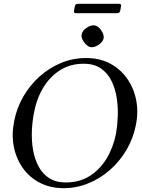

<svg xmlns="http://www.w3.org/2000/svg" viewBox="-20 -975 742 1006"><path d="M431 -671Q501 -671 555 -643Q609 -615 644.5 -565.5Q680 -516 693 -453Q706 -390 692 -320Q678 -249 642.5 -189Q607 -129 555.5 -84Q504 -39 442 -14Q380 11 314 11Q244 11 189.5 -17Q135 -45 100 -94Q65 -143 52.5 -206Q40 -269 54 -339Q67 -408 101.5 -468Q136 -528 186.5 -573.5Q237 -619 299.5 -645Q362 -671 431 -671ZM418 -641Q349 -641 296 -608Q243 -575 207.5 -517Q172 -459 158 -384Q149 -339 147 -288.5Q145 -238 153 -190.5Q161 -143 181.5 -104Q202 -65 237 -42Q272 -19 325 -19Q396 -19 449.5 -52.5Q503 -86 538 -143.5Q573 -201 588 -275Q595 -316 597 -365Q599 -414 591.5 -462.5Q584 -511 564 -551.5Q544 -592 508.5 -616.5Q473 -641 418 -641ZM476 -842Q496 -838 511 -815Q526 -793 523 -774Q519 -755 496 -740Q474 -725 454 -728Q436 -732 420 -755Q404 -776 408 -796Q412 -815 435 -830Q457 -845 476 -842ZM610 -919Q607 -906 594 -906H378Q365 -906 368 -919L372 -942Q375 -955 388 -955H604Q617 -955 614 -942Z"/></svg>

Font: Young Serif Light
Style: Italic
Weight: 300
Italic angle: -10.979°
Designer: Bastien Sozeau
Foundry: NBR — Bastien Sozeau
Version: Version 5.001